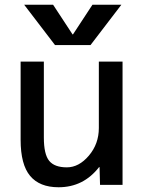

<svg xmlns="http://www.w3.org/2000/svg" viewBox="-20 -780 609 810"><path d="M288 -635 370 -760H492L362 -590H212L82 -760H204L286 -635ZM402 0 400 -75H398Q332 10 227 10Q147 10 107 -38Q67 -86 67 -190V-520H165V-200Q165 -129 187.5 -101.5Q210 -74 262 -74Q313 -74 355 -123.5Q397 -173 397 -240V-520H497V0Z"/></svg>

Font: Mplus 1p Medium
Style: Regular
Weight: 500
Version: Version 1.061